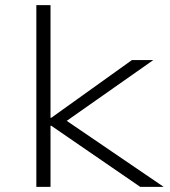

<svg xmlns="http://www.w3.org/2000/svg" viewBox="-20 -725 661 745"><path d="M121 0V-705H176V-268H179L492 -492H575L216 -240L217 -271L615 0H524L179 -237H176V0Z"/></svg>

Font: Nunito Sans 7pt Expanded ExtraLight
Style: Regular
Weight: 250
Width: 7
Designer: Vernon Adams
Foundry: Vernon Adams
Version: Version 3.101;gftools[0.9.27]